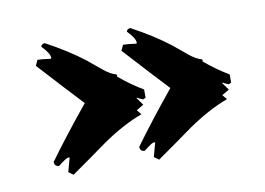

<svg xmlns="http://www.w3.org/2000/svg" viewBox="-46 -518 610 442"><g transform="rotate(-10 259.0 -297.0)"><path d="M432 -352V-347Q458 -325 488 -307V-288L482 -285Q467 -291 471 -291Q471 -291 467 -291L480 -273L463 -263L472 -252Q430 -237 380 -203Q337 -172 294 -142L283 -150Q286 -161 292 -183Q291 -183 288 -183Q284 -183 265 -168Q254 -168 254 -179Q290 -229 348 -300Q315 -335 252 -404L258 -417Q268 -417 289 -414L290 -416Q290 -427 272 -445Q273 -451 281 -452Q333 -424 369 -396Q384 -384 400.5 -370Q417 -356 432 -352ZM232 -352V-347Q258 -325 288 -307V-288L282 -285Q267 -291 271 -291Q271 -291 267 -291L280 -273L263 -263L272 -252Q230 -237 180 -203Q137 -172 94 -142L83 -150Q86 -161 92 -183Q91 -183 88 -183Q84 -183 65 -168Q54 -168 54 -179Q90 -229 148 -300Q115 -335 52 -404L58 -417Q68 -417 89 -414L90 -416Q90 -427 72 -445Q73 -451 81 -452Q133 -424 169 -396Q184 -384 200.5 -370Q217 -356 232 -352Z"/></g></svg>

Font: Ode an Erik AH
Style: Regular
Weight: 400
Designer: Andreas Höfeld
Foundry: Fontgrube AH
Version: Version 2.00